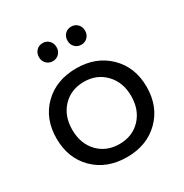

<svg xmlns="http://www.w3.org/2000/svg" viewBox="-170 -867 961 1003"><g transform="rotate(-30 310.5 -365.5)"><path d="M278 -679Q278 -656 263 -640.5Q248 -625 225 -625Q202 -625 187 -640.5Q172 -656 172 -679Q172 -703 187 -718.5Q202 -734 225 -734Q248 -734 263 -718.5Q278 -703 278 -679ZM450 -679Q450 -656 435 -640.5Q420 -625 397 -625Q374 -625 359 -640.5Q344 -656 344 -679Q344 -703 359 -718.5Q374 -734 397 -734Q420 -734 435 -718.5Q450 -703 450 -679ZM311 -532Q430 -532 506 -457.5Q582 -383 582 -265Q582 -146 506.5 -71.5Q431 3 311 3Q190 3 114.5 -71.5Q39 -146 39 -265Q39 -384 114.5 -458Q190 -532 311 -532ZM311 -451Q232 -451 182.5 -399Q133 -347 133 -264Q133 -180 182.5 -128Q232 -76 311 -76Q389 -76 438.5 -128Q488 -180 488 -264Q488 -346 438 -398.5Q388 -451 311 -451Z"/></g></svg>

Font: Montserrat arm
Style: Regular
Weight: 400
Designer: Julieta Ulanovsky
Foundry: Julieta Ulanovsky
Version: Version 6.000;PS 006.000;hotconv 1.0.88;makeotf.lib2.5.64775